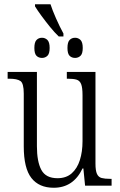

<svg xmlns="http://www.w3.org/2000/svg" viewBox="-20 -875 566 905"><path d="M257 -703Q237 -722 215.5 -748.5Q194 -775 175 -801Q156 -827 145 -845V-855H218Q227 -827 244 -788.5Q261 -750 279 -717V-703ZM178 -602Q162 -602 152 -612Q142 -622 142 -649Q142 -676 152 -686.5Q162 -697 178 -697Q193 -697 203.5 -686.5Q214 -676 214 -649Q214 -622 203.5 -612Q193 -602 178 -602ZM334 -602Q318 -602 308 -612Q298 -622 298 -649Q298 -676 308 -686.5Q318 -697 334 -697Q349 -697 359.5 -686.5Q370 -676 370 -649Q370 -622 359.5 -612Q349 -602 334 -602ZM233 10Q164 10 128 -36Q92 -82 92 -185V-434Q92 -482 76.5 -493Q61 -504 23 -504H16V-536H154V-186Q154 -113 175 -74Q196 -35 251 -35Q292 -35 318 -58Q344 -81 356.5 -120.5Q369 -160 369 -210V-426Q369 -462 362.5 -478.5Q356 -495 341 -499.5Q326 -504 300 -504H295V-536H430V-104Q430 -71 437 -55.5Q444 -40 459 -36Q474 -32 499 -32H506V0H381L373 -81H369Q326 10 233 10Z"/></svg>

Font: Noto Serif Condensed Light
Style: Regular
Weight: 300
Width: 3
Designer: Monotype Design Team
Foundry: Monotype Imaging Inc.
Version: Version 2.013